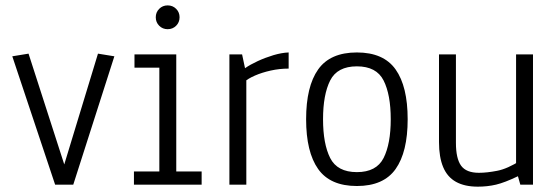

<svg xmlns="http://www.w3.org/2000/svg" viewBox="-20 -682 2061 709"><path d="M183.6 0 25.4 -474.1 85.4 -483.9 226.6 -45.9H208.5L341.8 -483.9L402.3 -474.1L250.5 0Z M474.6 0V-48.8H568.4V-432.1H476.6V-481H630.9V-48.8H724.6V0ZM599.1 -574.2Q580.6 -574.2 567.9 -586.9Q555.2 -599.6 555.2 -618.2Q555.2 -636.7 567.9 -649.4Q580.6 -662.1 599.1 -662.1Q617.7 -662.1 630.4 -649.4Q643.1 -636.7 643.1 -618.2Q643.1 -599.6 630.4 -586.9Q617.7 -574.2 599.1 -574.2Z M827.1 0V-481H874L884.8 -430.2Q903.8 -443.4 931.6 -456.3Q959.5 -469.2 989.7 -478.3Q1020 -487.3 1045.9 -488.3V-428.7Q1012.2 -428.7 979.5 -421.4Q946.8 -414.1 921.1 -402.8Q895.5 -391.6 882.3 -379.4L889.6 -407.2V0Z M1297.9 4.9Q1199.2 4.9 1154.8 -57.9Q1110.4 -120.6 1110.4 -241.7Q1110.4 -362.8 1154.8 -425.5Q1199.2 -488.3 1297.9 -488.3Q1396.5 -488.3 1440.9 -425.5Q1485.4 -362.8 1485.4 -241.7Q1485.4 -120.6 1440.9 -57.9Q1396.5 4.9 1297.9 4.9ZM1297.9 -46.4Q1370.1 -46.4 1396.5 -98.6Q1422.9 -150.9 1422.9 -241.7Q1422.9 -332.5 1396.5 -384.8Q1370.1 -437 1297.9 -437Q1225.6 -437 1199.2 -384.8Q1172.9 -332.5 1172.9 -241.7Q1172.9 -150.9 1199.2 -98.6Q1225.6 -46.4 1297.9 -46.4Z M1744.6 7.3Q1695.8 7.3 1663.8 -10.5Q1631.8 -28.3 1616.5 -64.9Q1601.1 -101.6 1601.1 -157.2V-481H1663.6V-154.8Q1663.6 -96.7 1682.6 -70.3Q1701.7 -43.9 1748.5 -43.9Q1777.8 -43.9 1815.9 -51.3Q1854 -58.6 1903.8 -90.3L1885.7 -57.6V-481H1948.2V0H1901.4L1892.6 -31.2Q1843.8 -7.8 1811.8 -0.2Q1779.8 7.3 1744.6 7.3Z"/></svg>

Font: Anaheim
Style: Regular
Weight: 400
Designer: Vernon Adams
Foundry: Vernon Adams
Version: Version 2.001